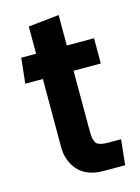

<svg xmlns="http://www.w3.org/2000/svg" viewBox="-101 -681 545 749"><g transform="rotate(-15 172.0 -306.5)"><path d="M310 10H221Q187 10 160.5 -1.2Q134 -12.5 118.5 -31.2Q103 -50 95 -73Q87 -96 87 -121V-398H16L27 -500H87V-610L211 -623V-500H321V-398H211V-172Q211 -151 211.5 -139.5Q212 -128 215.2 -117.8Q218.5 -107.5 222.5 -103.2Q226.5 -99 236.5 -96Q246.5 -93 256.8 -92.5Q267 -92 287 -92H321Z"/></g></svg>

Font: Cabin
Style: Bold
Weight: 700
Designer: Pablo Impallari
Foundry: Pablo Impallari. http://www.impallari.com Igino Marini. http://www.ikern.com
Version: Version 3.001;hotconv 1.0.109;makeotfexe 2.5.65596